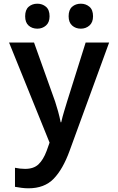

<svg xmlns="http://www.w3.org/2000/svg" viewBox="-20 -772 640 1038"><path d="M134 246Q115 246 96.5 243.5Q78 241 61 238V135Q89 141 116 141Q162 141 188 116.5Q214 92 232 44L248 -1L29 -542H164L278 -223Q286 -199 294 -170Q302 -141 308 -111H311Q318 -142 326.5 -169.5Q335 -197 343 -224L443 -542H570L356 44Q320 143 270 194.5Q220 246 134 246ZM417 -617Q389 -617 370 -634Q351 -651 351 -684Q351 -719 370 -735.5Q389 -752 417 -752Q444 -752 463.5 -735.5Q483 -719 483 -684Q483 -651 463.5 -634Q444 -617 417 -617ZM182 -617Q154 -617 135 -633.5Q116 -650 116 -684Q116 -719 135 -735.5Q154 -752 182 -752Q209 -752 228.5 -735.5Q248 -719 248 -684Q248 -651 228.5 -634Q209 -617 182 -617Z"/></svg>

Font: Noto Sans Mono SemiBold
Style: Regular
Weight: 600
Designer: Monotype Design Team
Foundry: Monotype Imaging Inc.
Version: Version 2.014; ttfautohint (v1.8.4.7-5d5b)